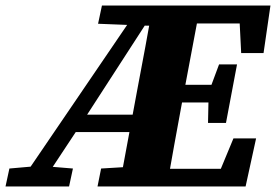

<svg xmlns="http://www.w3.org/2000/svg" viewBox="-55 -675 999 695"><path d="M484 0 490 -64H811L724 -15L790 -174H872L834 0ZM818 -483 810 -643 869 -590H589L595 -655H924L899 -483ZM-35 0 -21 -65 70 -73H112L209 -65L195 0ZM377 0 443 -356Q450 -393 457 -430.5Q464 -468 471 -505Q478 -542 484.5 -579.5Q491 -617 497 -655H670L603 -299Q589 -224 575.5 -149Q562 -74 549 0ZM698 -230 700 -327 703 -348 738 -442H803L763 -230ZM298 0 311 -65 444 -73H460L453 0ZM300 -589 314 -655H546L540 -582H477ZM7 0 453 -655H516L241 -230L89 0ZM198 -197V-260H508V-197ZM533 -304V-368H743V-304Z"/></svg>

Font: Source Serif 4 ExtraBold
Style: Italic
Weight: 800
Italic angle: -12°
Designer: Frank Grießhammer
Foundry: Adobe Systems Incorporated
Version: Version 4.004;hotconv 1.0.116;makeotfexe 2.5.65601